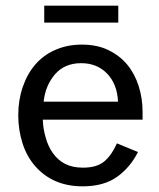

<svg xmlns="http://www.w3.org/2000/svg" viewBox="-20 -640 555 672"><path d="M134.8 -620.1H394V-561H134.8ZM462.9 -107.9Q436 -54.2 389.6 -21Q343.3 12.2 269 12.2Q216.3 12.2 173.8 -6.3Q132.8 -24.4 103 -58.6Q73.7 -92.3 59.1 -137.7Q43.9 -184.6 43.9 -236.8Q43.9 -289.6 59.6 -335.4Q75.2 -381.3 103.5 -414.1Q132.3 -447.3 173.3 -465.3Q215.8 -483.9 266.1 -483.9Q320.3 -483.9 359.9 -464.4Q399.9 -444.8 426.3 -412.6Q452.1 -380.9 465.8 -337.4Q479 -294.9 479 -249V-221.2H129.9Q130.4 -191.4 140.1 -157.7Q148.9 -126.5 165.5 -103.5Q183.1 -79.1 208 -66.4Q233.9 -53.2 270 -53.2Q319.3 -53.2 345.2 -75.2Q371.1 -97.2 389.2 -138.2ZM264.2 -418.9Q206.5 -418.9 172.9 -380.4Q138.7 -340.8 132.8 -284.2H393.1Q390.1 -346.2 354.5 -382.8Q319.3 -418.9 264.2 -418.9Z"/></svg>

Font: Post Grotesk Regular
Style: Regular
Weight: 500
Version: 0.900; ttfautohint (v0.96) -l 8 -r 50 -G 200 -x 14 -w "gGD" 